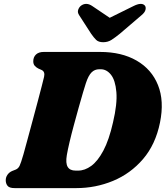

<svg xmlns="http://www.w3.org/2000/svg" viewBox="-20 -967 852 987"><path d="M9.5 -40.5Q9.5 -56 18.5 -68.8Q27.5 -81.5 42.5 -88L61.5 -95.5Q74 -101 80.8 -114.8Q87.5 -128.5 100.5 -173.5Q109.5 -206 122 -252.2Q134.5 -298.5 148 -348.5Q161.5 -398.5 173.8 -444.8Q186 -491 194.8 -525Q203.5 -559 206.5 -572Q212.5 -598 194.5 -607L176.5 -615Q165 -621 158 -629.5Q151 -638 151 -652Q151 -673.5 165 -686.8Q179 -700 205 -700H494.5Q605 -700 682.2 -655.5Q759.5 -611 792.2 -529.5Q825 -448 802.5 -337Q779.5 -224 715.2 -149.2Q651 -74.5 561.2 -37.2Q471.5 0 372 0H55.5Q28 0 18.8 -11.8Q9.5 -23.5 9.5 -40.5ZM382 -90Q416 -90 449.2 -114.2Q482.5 -138.5 511.5 -193Q540.5 -247.5 561 -338Q583.5 -433.5 578.2 -494Q573 -554.5 550.5 -582.8Q528 -611 498 -611H490Q467 -611 450.8 -595Q434.5 -579 421.5 -539.5Q416.5 -524.5 406.5 -490.8Q396.5 -457 384.2 -413Q372 -369 359.5 -323Q347 -277 337.5 -236.5Q328 -196 323.5 -169.5Q316.5 -128 328 -109Q339.5 -90 368.5 -90ZM596 -793.5Q572 -774 553.2 -762Q534.5 -750 510.5 -750Q486.5 -750 474.2 -762Q462 -774 448.5 -793.5L387.5 -888Q377 -903 382 -917Q387 -931 397.5 -938.5Q424 -957 455 -935.5L544 -875.5L665.5 -935.5Q708 -957 724.5 -938.5Q731 -931 728 -917Q725 -903 706.5 -888Z"/></svg>

Font: Fraunces 9pt S050 Black
Style: Italic
Weight: 900
Italic angle: -16°
Version: Version 1.000; ttfautohint (v1.8.3)